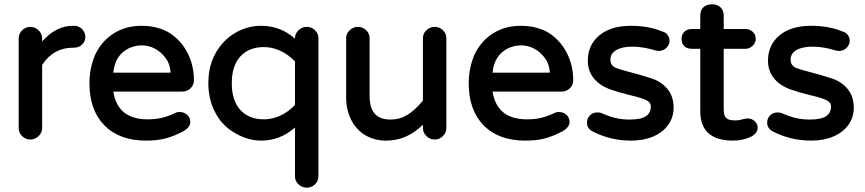

<svg xmlns="http://www.w3.org/2000/svg" viewBox="-20 -636 4023 893"><path d="M67 -39V-458Q67 -479 83 -495Q99 -511 121 -511Q143 -511 159.5 -495Q176 -479 176 -458V-443Q240 -516 319 -516H324Q347 -516 362 -500.5Q377 -485 377 -464Q377 -443 361.5 -428.5Q346 -414 322 -414H317Q274 -414 238 -394Q202 -374 176 -334V-39Q176 -19 159.5 -3Q143 13 121 13Q99 13 83 -3Q67 -19 67 -39Z M396 -249Q396 -318 422 -380Q451 -443 507 -479.5Q563 -516 639 -516Q714 -516 770 -482Q823 -447 852.5 -389.5Q882 -332 882 -262Q882 -241 866.5 -225.5Q851 -210 827 -210H507Q527 -81 667 -81Q704 -81 733 -88Q762 -95 794 -110Q800 -115 816 -115Q836 -115 850.5 -102Q865 -89 865 -69Q865 -45 834 -26Q790 -3 751.5 7.5Q713 18 659 18Q535 18 465.5 -53Q396 -124 396 -249ZM770 -298Q772 -298 773 -299Q774 -300 773 -303Q769 -342 751 -365Q730 -394 701 -409.5Q672 -425 639 -425Q609 -425 578 -411Q514 -378 507 -298Z M1352 185V-43Q1283 18 1195 18Q1135 18 1077 -15Q1017 -47 983 -109Q949 -171 949 -249Q949 -331 984 -391Q1018 -450 1074 -483Q1130 -516 1195 -516Q1285 -516 1352 -456V-459Q1352 -480 1368.5 -495.5Q1385 -511 1407 -511Q1429 -511 1445 -495.5Q1461 -480 1461 -459V185Q1461 206 1445 221.5Q1429 237 1407 237Q1385 237 1368.5 221.5Q1352 206 1352 185ZM1208 -81Q1247 -81 1284.5 -98.5Q1322 -116 1352 -148V-350Q1322 -382 1284.5 -399.5Q1247 -417 1208 -417Q1137 -417 1097.5 -373Q1058 -329 1058 -249Q1058 -169 1097.5 -125Q1137 -81 1208 -81Z M1676 -9Q1635 -35 1612.5 -80.5Q1590 -126 1590 -182V-459Q1590 -480 1606.5 -495.5Q1623 -511 1645 -511Q1667 -511 1683 -495.5Q1699 -480 1699 -459V-191Q1699 -134 1723 -107Q1747 -80 1797 -80Q1839 -80 1874.5 -101.5Q1910 -123 1947 -168V-459Q1947 -480 1963.5 -495.5Q1980 -511 2002 -511Q2024 -511 2040 -495.5Q2056 -480 2056 -459V-40Q2056 -19 2040 -3Q2024 13 2002 13Q1980 13 1963.5 -3Q1947 -19 1947 -40V-56Q1909 -19 1867 -0.5Q1825 18 1775 18Q1720 18 1676 -9Z M2160 -249Q2160 -318 2186 -380Q2215 -443 2271 -479.5Q2327 -516 2403 -516Q2478 -516 2534 -482Q2587 -447 2616.5 -389.5Q2646 -332 2646 -262Q2646 -241 2630.5 -225.5Q2615 -210 2591 -210H2271Q2291 -81 2431 -81Q2468 -81 2497 -88Q2526 -95 2558 -110Q2564 -115 2580 -115Q2600 -115 2614.5 -102Q2629 -89 2629 -69Q2629 -45 2598 -26Q2554 -3 2515.5 7.5Q2477 18 2423 18Q2299 18 2229.5 -53Q2160 -124 2160 -249ZM2534 -298Q2536 -298 2537 -299Q2538 -300 2537 -303Q2533 -342 2515 -365Q2494 -394 2465 -409.5Q2436 -425 2403 -425Q2373 -425 2342 -411Q2278 -378 2271 -298Z M2730 -28Q2710 -42 2710 -66Q2710 -85 2723.5 -99Q2737 -113 2758 -113Q2772 -113 2780 -109Q2814 -94 2843.5 -87Q2873 -80 2908 -80Q2960 -80 2983.5 -95Q3007 -110 3007 -142Q3007 -159 2988 -169Q2965 -181 2908 -194Q2858 -206 2813 -222Q2767 -240 2740.5 -273.5Q2714 -307 2714 -354Q2714 -427 2767.5 -471.5Q2821 -516 2914 -516Q2997 -516 3059 -490Q3076 -486 3085 -473.5Q3094 -461 3094 -446Q3094 -428 3079.5 -413.5Q3065 -399 3044 -399L3030 -401Q2972 -419 2921 -419Q2873 -419 2846 -403Q2819 -387 2819 -358Q2819 -334 2840 -322Q2867 -311 2923 -297Q2955 -289 2992 -277L3018 -269Q3063 -251 3088 -217.5Q3113 -184 3113 -135Q3113 -91 3088.5 -56Q3064 -21 3019 -1.5Q2974 18 2914 18Q2816 18 2730 -28Z M3504 -42Q3504 -18 3475 -1Q3435 18 3390 18Q3237 18 3237 -119V-409H3198Q3175 -409 3162.5 -421.5Q3150 -434 3150 -455Q3150 -476 3163 -488.5Q3176 -501 3198 -501H3237V-563Q3237 -589 3252 -602.5Q3267 -616 3292 -616Q3317 -616 3331.5 -601.5Q3346 -587 3346 -563V-501H3447Q3467 -501 3481 -488Q3495 -475 3495 -455Q3495 -437 3480.5 -423Q3466 -409 3447 -409H3346V-127Q3346 -97 3358 -86.5Q3370 -76 3400 -76Q3418 -76 3437 -82H3438L3441 -83Q3444 -83 3446 -84L3458 -85Q3477 -85 3490.5 -72Q3504 -59 3504 -42ZM3438 -82 3436 -81Z M3568 -28Q3548 -42 3548 -66Q3548 -85 3561.5 -99Q3575 -113 3596 -113Q3610 -113 3618 -109Q3652 -94 3681.5 -87Q3711 -80 3746 -80Q3798 -80 3821.5 -95Q3845 -110 3845 -142Q3845 -159 3826 -169Q3803 -181 3746 -194Q3696 -206 3651 -222Q3605 -240 3578.5 -273.5Q3552 -307 3552 -354Q3552 -427 3605.5 -471.5Q3659 -516 3752 -516Q3835 -516 3897 -490Q3914 -486 3923 -473.5Q3932 -461 3932 -446Q3932 -428 3917.5 -413.5Q3903 -399 3882 -399L3868 -401Q3810 -419 3759 -419Q3711 -419 3684 -403Q3657 -387 3657 -358Q3657 -334 3678 -322Q3705 -311 3761 -297Q3793 -289 3830 -277L3856 -269Q3901 -251 3926 -217.5Q3951 -184 3951 -135Q3951 -91 3926.5 -56Q3902 -21 3857 -1.5Q3812 18 3752 18Q3654 18 3568 -28Z"/></svg>

Font: 寒蝉全圆体 Bold
Style: Regular
Weight: 700
Designer: Warren2060
      Designed by Motoya company      

      [Varela Round]
      Joe Prince(Latin component); Avraham Cornf
Foundry: ChillType
Version: Version 3.200